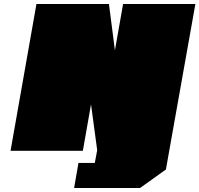

<svg xmlns="http://www.w3.org/2000/svg" viewBox="-20 -757 1001 964"><path d="M352 187 374 61H456L468 -3L437 -233L396 0H33L163 -737H527L557 -504L598 -737H961L813 94L683 187Z"/></svg>

Font: Tomorrow Black
Style: Italic
Weight: 900
Italic angle: -10°
Designer: Tony de Marco, Monica Rizzolli
Foundry: Just in Type
Version: Version 2.002